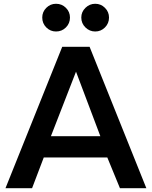

<svg xmlns="http://www.w3.org/2000/svg" viewBox="-20 -998 806 1018"><path d="M277 -831Q247 -831 225.5 -852.5Q204 -874 204 -905Q204 -935 225.5 -956.5Q247 -978 277 -978Q308 -978 329.5 -956.5Q351 -935 351 -905Q351 -874 329.5 -852.5Q308 -831 277 -831ZM411 -905Q411 -935 433 -956.5Q455 -978 485 -978Q515 -978 536.5 -956.5Q558 -935 558 -905Q558 -874 536.5 -852.5Q515 -831 485 -831Q455 -831 433 -852.5Q411 -874 411 -905ZM549 -163H212L150 0H9L310 -750H455L756 0H616ZM512 -276 383 -618 250 -276Z"/></svg>

Font: Oakes Grotesk
Style: Bold
Weight: 600
Designer: Samuel Oakes
Foundry: Samuel Oakes
Version: Version 1.000;PS 001.000;hotconv 1.0.88;makeotf.lib2.5.64775